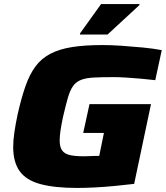

<svg xmlns="http://www.w3.org/2000/svg" viewBox="-20 -918 817 946"><path d="M360 8Q249 8 179 -11Q109 -30 77 -74.5Q45 -119 45 -194Q45 -227 51 -267.5Q57 -308 67 -355Q85 -435 105.5 -493.5Q126 -552 155 -591Q184 -630 228 -653Q272 -676 334.5 -686Q397 -696 485 -696Q528 -696 579.5 -692.5Q631 -689 683 -684Q735 -679 777 -671L745 -523Q711 -527 672 -530.5Q633 -534 598.5 -536Q564 -538 541 -538Q482 -538 443 -536Q404 -534 379.5 -524.5Q355 -515 340 -494Q325 -473 314.5 -436.5Q304 -400 291 -344Q283 -307 278.5 -277.5Q274 -248 274 -225Q274 -194 286 -177Q298 -160 324 -154Q350 -148 393 -148Q400 -148 412.5 -148.5Q425 -149 440 -149.5Q455 -150 469 -150L492 -263H390L421 -405H724L641 -12Q598 -7 547.5 -2Q497 3 448 5.5Q399 8 360 8ZM374 -748V-753L478 -898H667V-893L510 -748Z"/></svg>

Font: Saira Expanded ExtraBold
Style: Italic
Weight: 800
Width: 7
Italic angle: -12°
Designer: Hector Gatti with collaboration of the Omnibus-Type team
Foundry: Omnibus-Type
Version: Version 1.101